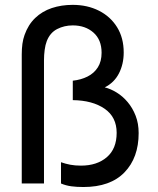

<svg xmlns="http://www.w3.org/2000/svg" viewBox="-20 -755 650 790"><path d="M323 14.5Q295.5 14.5 273.2 11.5Q251 8.5 231 0V-87.5Q249.5 -81 269.2 -77.2Q289 -73.5 313 -73.5Q379 -73.5 419.5 -108.2Q460 -143 460 -208.5Q460 -273.5 410.2 -307.8Q360.5 -342 279.5 -343V-423Q313 -426.5 340 -440Q367 -453.5 382.5 -477.8Q398 -502 398 -538Q398 -591.5 364.5 -621Q331 -650.5 279.5 -650.5Q244.5 -650.5 215.2 -635.5Q186 -620.5 172.5 -586Q166.5 -570.5 163.8 -549.8Q161 -529 161 -507V0H69.5V-531Q69.5 -554.5 72.2 -574.5Q75 -594.5 81 -611Q96 -653.5 124.8 -681Q153.5 -708.5 193 -721.8Q232.5 -735 279 -735Q339.5 -735 387 -711Q434.5 -687 461.8 -643Q489 -599 489 -539Q489 -491.5 469.5 -453.2Q450 -415 411 -395.5Q435.5 -389.5 460.2 -374.2Q485 -359 505.2 -335Q525.5 -311 538 -279Q550.5 -247 550.5 -207.5Q550.5 -106 492.2 -45.8Q434 14.5 323 14.5Z"/></svg>

Font: Cns Manrope Med
Style: Regular
Weight: 500
Designer: Mikhail Sharanda
Foundry: Mikhail Sharanda
Version: Version 4.504